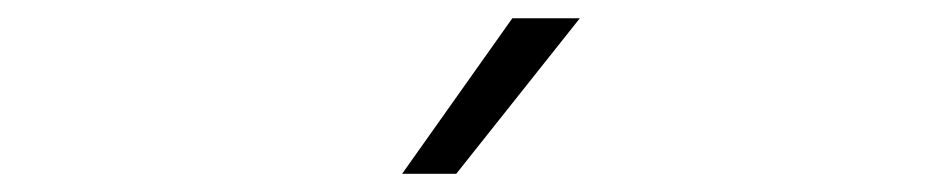

<svg xmlns="http://www.w3.org/2000/svg" viewBox="-20 -774 1040 211"><path d="M481.4 -583H421.9L543 -753.9H617.2Z"/></svg>

Font: Gen Shin Gothic Monospace Light
Style: Regular
Weight: 300
Designer: [Source Han Sans]
Ryoko NISHIZUKA  (kana & ideographs); Paul D. Hunt (Latin, Greek & Cyrillic); Wenlong ZHANG  (bopomofo
Version: Version 1.002.20150607